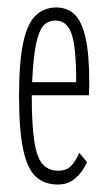

<svg xmlns="http://www.w3.org/2000/svg" viewBox="-20 -484 290 514"><path d="M135 10Q99 10 76 -11Q53 -32 42 -84Q31 -136 31 -227Q31 -317 42 -369Q53 -421 75.5 -442.5Q98 -464 131 -464Q159 -464 178.5 -446.5Q198 -429 208.5 -385Q219 -341 219 -261Q219 -251 218.5 -244Q218 -237 218 -229H65Q65 -149 72 -105Q79 -61 94.5 -44Q110 -27 136 -27Q159 -27 171.5 -41Q184 -55 192 -75L213 -50Q201 -23 181.5 -6.5Q162 10 135 10ZM66 -264H184Q184 -358 171.5 -393.5Q159 -429 129 -429Q109 -429 96.5 -415.5Q84 -402 76.5 -366Q69 -330 66 -264Z"/></svg>

Font: Inconsolata UltraCondensed Light
Style: Regular
Weight: 300
Width: 1
Monospace: yes
Designer: Raph Levien, Cyreal, Brenton Simpson
Foundry: Raph Levien, Cyreal, Google
Version: Version 3.001; ttfautohint (v1.8.2.53-6de2)